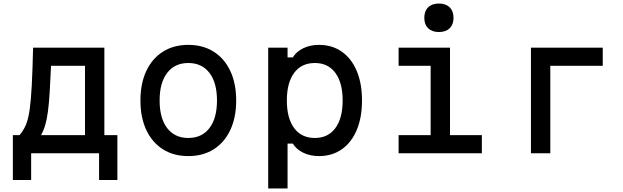

<svg xmlns="http://www.w3.org/2000/svg" viewBox="-20 -871 3540 1091"><path d="M53 152V-103H91Q114 -130 127.5 -162.5Q141 -195 148.5 -248Q156 -301 160.5 -385.5Q165 -470 168 -600H573V-103H647V152H543V0H157V152ZM213 -103H463V-497H270Q266 -405 262 -342Q258 -279 252 -235Q246 -191 237 -160.5Q228 -130 213 -103Z M1050 16Q967 16 906 -22.5Q845 -61 811.5 -132Q778 -203 778 -300Q778 -397 811.5 -468Q845 -539 906 -577.5Q967 -616 1050 -616Q1133 -616 1194 -577.5Q1255 -539 1288.5 -468Q1322 -397 1322 -300Q1322 -203 1288.5 -132Q1255 -61 1194 -22.5Q1133 16 1050 16ZM1050 -87Q1127 -87 1170 -143Q1213 -199 1213 -300Q1213 -401 1170 -457Q1127 -513 1050 -513Q973 -513 930 -457Q887 -401 887 -300Q887 -199 930 -143Q973 -87 1050 -87Z M1504 200V-600H1614V-545H1644Q1664 -578 1703.5 -597Q1743 -616 1792 -616Q1867 -616 1922 -577.5Q1977 -539 2007 -468Q2037 -397 2037 -300Q2037 -203 2007 -132Q1977 -61 1922 -22.5Q1867 16 1792 16Q1743 16 1703.5 -3Q1664 -22 1644 -55H1614V200ZM1769 -87Q1844 -87 1885.5 -143Q1927 -199 1927 -300Q1927 -401 1885.5 -457Q1844 -513 1769 -513Q1693 -513 1651.5 -457Q1610 -401 1610 -300Q1610 -199 1651.5 -143Q1693 -87 1769 -87Z M2245 -600H2537V-103H2718V0H2245V-103H2427V-497H2245ZM2474 -689Q2435 -689 2413 -710.5Q2391 -732 2391 -770Q2391 -808 2413 -829.5Q2435 -851 2474 -851Q2513 -851 2535 -829.5Q2557 -808 2557 -770Q2557 -732 2535 -710.5Q2513 -689 2474 -689Z M2997 0V-600H3405V-497H3107V0Z"/></svg>

Font: Martian Mono
Style: Regular
Weight: 400
Monospace: yes
Designer: Roman Shamin
Foundry: Evil Martians
Version: Version 1.000; ttfautohint (v1.8.4.7-5d5b)